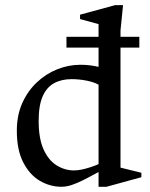

<svg xmlns="http://www.w3.org/2000/svg" viewBox="-20 -713 581 745"><path d="M520.6 -570.1V-528.3H237.9V-570.1ZM267.3 -51.7Q280.9 -51.7 297.3 -55.1Q313.6 -58.6 331 -64.2Q348.3 -69.8 362.4 -76.2V-384.3Q344.7 -394.4 315.7 -400.2Q286.8 -405.9 257.9 -405.9Q218.9 -405.9 190.2 -390.4Q161.4 -374.8 145.7 -339.6Q130 -304.3 130 -243.6Q130 -174.6 149.5 -132.3Q169 -90 200.5 -70.9Q232 -51.7 267.3 -51.7ZM218 11.7Q174.1 11.7 134.5 -11.5Q95 -34.7 70.2 -82.9Q45.3 -131.2 45.3 -205.4Q45.3 -265.6 66.3 -312.7Q87.3 -359.7 122.7 -393.2Q158.2 -426.7 202.2 -444.2Q246.2 -461.7 292.1 -461.7Q311.1 -461.7 329.2 -459.5Q347.2 -457.2 362.4 -453.6V-619.4L290.6 -639.1V-656L426.5 -693H457.5L447.6 -595.3V-62.6L528.5 -42.6V-25.4L393.4 11.7H362.4V-45.6Q330.7 -28.1 305.1 -15.2Q279.6 -2.3 258.6 4.7Q237.7 11.7 218 11.7Z"/></svg>

Font: Ancizar Serif Light
Style: Regular
Weight: 300
Designer: Cesar Puertas, Viviana Monsalve, Julian Moncada, Julian Prieto, Jose Castro, Felipe Aragon, Mariel Hernandez, Sara Alarc
Version: Version 8.100